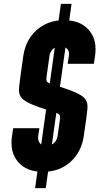

<svg xmlns="http://www.w3.org/2000/svg" viewBox="-20 -870 522 990"><path d="M216 100H161L294 -850H349ZM201.5 16Q117 16 73.2 -35Q29.5 -86 42 -169L48 -209H183L177 -169Q174 -149 183.8 -134Q193.5 -119 219.5 -119Q243.5 -119 258.5 -132.8Q273.5 -146.5 277 -169L288 -246Q290 -259 290 -266.5Q290 -274 286.2 -278.5Q282.5 -283 272.8 -286.8Q263 -290.5 245 -296Q174 -318.5 137.5 -334.8Q101 -351 88.5 -368.8Q76 -386.5 78 -412.5Q80 -438.5 86 -481L100 -581Q108 -636.5 136.2 -678Q164.5 -719.5 209.2 -742.8Q254 -766 310 -766Q394 -766 438.2 -715.2Q482.5 -664.5 470 -581L464 -541H329L335 -581Q339 -605 326.5 -618Q314 -631 292 -631Q268 -631 253 -617.2Q238 -603.5 235 -581L221 -481Q219 -468 219 -460.5Q219 -453 222.8 -448.5Q226.5 -444 236.2 -440.2Q246 -436.5 264 -431Q335.5 -408.5 372 -392Q408.5 -375.5 420.8 -357.5Q433 -339.5 431 -313.5Q429 -287.5 423 -246L412 -169Q400 -86 343.2 -35Q286.5 16 201.5 16Z"/></svg>

Font: Mohave Light
Style: Bold Italic
Weight: 700
Italic angle: -8°
Version: Version 2.003